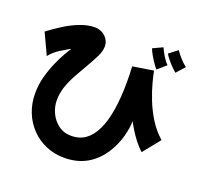

<svg xmlns="http://www.w3.org/2000/svg" viewBox="-154 -1039 1327 1276"><g transform="rotate(20 509.0 -400.5)"><path d="M928 -718Q918 -726 899.5 -744.5Q881 -763 863.5 -784.5Q846 -806 838 -821L898 -867Q912 -846 935 -820Q958 -794 981 -777ZM802 -695Q793 -705 777 -728Q761 -751 746.5 -776.5Q732 -802 727 -818L796 -850Q806 -827 824 -797Q842 -767 862 -747ZM426 66Q356 66 296.5 40.5Q237 15 192.5 -31Q148 -77 123.5 -138.5Q99 -200 99 -273Q99 -334 115 -392Q131 -450 153 -499.5Q175 -549 194.5 -582.5Q214 -616 222 -627L219 -629Q191 -613 153.5 -589.5Q116 -566 87 -530L18 -678Q62 -712 113.5 -744.5Q165 -777 219.5 -798Q274 -819 324 -819Q367 -819 397.5 -790.5Q428 -762 428 -722Q428 -688 408.5 -648.5Q389 -609 362 -563Q334 -515 308 -468Q282 -421 266 -374Q250 -327 250 -277Q250 -232 270 -188.5Q290 -145 328.5 -116Q367 -87 422 -87Q533 -87 590 -205.5Q647 -324 647 -553Q647 -606 644 -660L790 -683Q795 -655 808.5 -603.5Q822 -552 846 -490.5Q870 -429 907 -369.5Q944 -310 995 -266L898 -146Q871 -169 845.5 -202Q820 -235 800.5 -267Q781 -299 771 -318Q771 -272 754.5 -210Q738 -148 702 -89Q605 66 426 66Z"/></g></svg>

Font: Mochiy Pop P One
Style: Regular
Weight: 400
Designer: FONTDASU
Foundry: FONTDASU / Google Inc. / Adobe
Version: Version 2.000